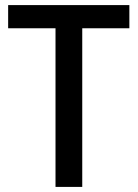

<svg xmlns="http://www.w3.org/2000/svg" viewBox="-20 -734 542 754"><path d="M303 0V-623H488V-714H12V-623H198V0Z"/></svg>

Font: Noto Sans Gujarati SemiCondensed Medium
Style: Regular
Weight: 500
Width: 4
Designer: Jelle Bosma - Monotype Design Team, Universal Thirst
Foundry: Monotype Imaging Inc.
Version: Version 2.106